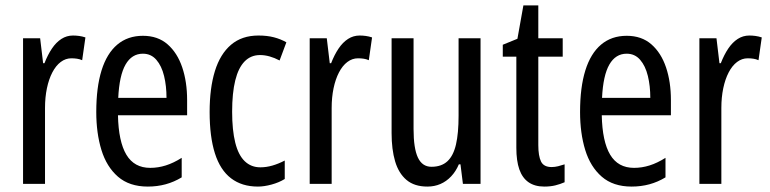

<svg xmlns="http://www.w3.org/2000/svg" viewBox="-20 -678 2838 708"><path d="M249 -547Q260 -547 271.5 -545.5Q283 -544 295 -540L283 -456Q274 -460 264 -461.5Q254 -463 243 -463Q222 -463 204 -449.5Q186 -436 173 -411Q160 -386 153 -352.5Q146 -319 146 -280V0H65V-537H128L139 -445H144Q156 -476 171.5 -499Q187 -522 206.5 -534.5Q226 -547 249 -547Z M507 -546Q562 -546 598 -514.5Q634 -483 652 -429.5Q670 -376 670 -309V-253H415Q417 -156 446 -107.5Q475 -59 534 -59Q563 -59 591.5 -68Q620 -77 650 -96V-24Q622 -7 591 1.5Q560 10 525 10Q457 10 415 -26.5Q373 -63 354 -125Q335 -187 335 -265Q335 -356 354.5 -418.5Q374 -481 412.5 -513.5Q451 -546 507 -546ZM507 -480Q466 -480 443 -440Q420 -400 416 -317H594Q594 -361 585 -398Q576 -435 556.5 -457.5Q537 -480 507 -480Z M931 10Q872 10 832 -20.5Q792 -51 772.5 -112.5Q753 -174 753 -265Q753 -353 772.5 -416Q792 -479 832 -513Q872 -547 933 -547Q965 -547 990 -540.5Q1015 -534 1036 -522L1011 -455Q992 -465 974 -470Q956 -475 939 -475Q905 -475 882 -451.5Q859 -428 847.5 -381.5Q836 -335 836 -266Q836 -198 847.5 -152Q859 -106 882.5 -83.5Q906 -61 940 -61Q962 -61 984.5 -67.5Q1007 -74 1030 -86V-18Q1009 -5 981.5 2.5Q954 10 931 10Z M1306 -547Q1317 -547 1328.5 -545.5Q1340 -544 1352 -540L1340 -456Q1331 -460 1321 -461.5Q1311 -463 1300 -463Q1279 -463 1261 -449.5Q1243 -436 1230 -411Q1217 -386 1210 -352.5Q1203 -319 1203 -280V0H1122V-537H1185L1196 -445H1201Q1213 -476 1228.5 -499Q1244 -522 1263.5 -534.5Q1283 -547 1306 -547Z M1752 -537V0H1687L1678 -72H1672Q1661 -46 1643.5 -27.5Q1626 -9 1604 0.5Q1582 10 1556 10Q1508 10 1479 -14.5Q1450 -39 1437 -83Q1424 -127 1424 -187V-537H1505V-202Q1505 -131 1521 -97Q1537 -63 1571 -63Q1608 -63 1630 -83.5Q1652 -104 1661.5 -145.5Q1671 -187 1671 -251V-537Z M2014 -62Q2026 -62 2038 -65Q2050 -68 2062 -72V-6Q2046 1 2028 5.5Q2010 10 1987 10Q1952 10 1929 -6Q1906 -22 1895 -53.5Q1884 -85 1884 -133V-469H1834V-513L1888 -535L1910 -658H1965V-537H2055V-469H1965V-143Q1965 -103 1975 -82.5Q1985 -62 2014 -62Z M2291 -546Q2346 -546 2382 -514.5Q2418 -483 2436 -429.5Q2454 -376 2454 -309V-253H2199Q2201 -156 2230 -107.5Q2259 -59 2318 -59Q2347 -59 2375.5 -68Q2404 -77 2434 -96V-24Q2406 -7 2375 1.5Q2344 10 2309 10Q2241 10 2199 -26.5Q2157 -63 2138 -125Q2119 -187 2119 -265Q2119 -356 2138.5 -418.5Q2158 -481 2196.5 -513.5Q2235 -546 2291 -546ZM2291 -480Q2250 -480 2227 -440Q2204 -400 2200 -317H2378Q2378 -361 2369 -398Q2360 -435 2340.5 -457.5Q2321 -480 2291 -480Z M2743 -547Q2754 -547 2765.5 -545.5Q2777 -544 2789 -540L2777 -456Q2768 -460 2758 -461.5Q2748 -463 2737 -463Q2716 -463 2698 -449.5Q2680 -436 2667 -411Q2654 -386 2647 -352.5Q2640 -319 2640 -280V0H2559V-537H2622L2633 -445H2638Q2650 -476 2665.5 -499Q2681 -522 2700.5 -534.5Q2720 -547 2743 -547Z"/></svg>

Font: Noto Sans Khmer ExtraCondensed
Style: Regular
Weight: 400
Width: 2
Designer: Danh Hong and the Monotype Design Team
Foundry: Monotype Imaging Inc.
Version: Version 2.004